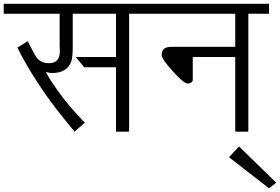

<svg xmlns="http://www.w3.org/2000/svg" viewBox="-20 -707 1503 1031"><path d="M785.2 -633.3H673.3V0H603V-345.7H432.6L386.7 -400.9H603V-633.3H370.6V-458.5Q370.6 -403.3 363.8 -380.4Q354 -349.1 327.9 -332Q301.8 -314.9 261.7 -314.9Q242.7 -314.9 226.1 -320.8Q237.3 -298.3 258.3 -266.4Q279.3 -234.4 310.1 -192.9Q318.8 -180.7 332 -164.3Q345.2 -147.9 361.6 -129.2Q377.9 -110.4 396.7 -89.6Q415.5 -68.8 435.5 -47.9L379.9 0Q377.4 -3.4 368.4 -14.6Q359.4 -25.9 348.9 -38.6Q338.4 -51.3 329.3 -62.5Q320.3 -73.7 317.4 -77.1Q280.8 -123 250 -164.8Q219.2 -206.5 192.9 -246.6Q158.2 -298.3 128.7 -348.9Q99.1 -399.4 73.2 -451.2L128.4 -485.8L168 -411.6Q191.4 -367.7 242.2 -367.7Q301.3 -367.7 301.3 -430.7Q301.3 -433.6 301 -438.5Q300.8 -443.4 300.8 -448.2Q300.8 -453.6 300.5 -458.3Q300.3 -462.9 300.3 -465.3V-633.3H0V-686.5H785.2Z M1424.8 -633.3H1313.5V0H1243.2V-400.9H1015.1V-275.4Q1010.7 -258.8 986.3 -258.8Q966.8 -258.8 907.7 -324.7Q848.1 -390.1 848.1 -411.6Q848.1 -455.6 899.4 -455.6H1243.2V-633.3H768.6V-686.5H1424.8ZM1463.4 273.9 1424.8 304.2 1209.5 137.2 1263.7 79.6Z"/></svg>

Font: SakalBharati
Style: Regular
Weight: 400
Designer: CDAC GIST
Foundry: CDAC
Version: 13.02